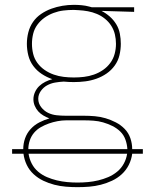

<svg xmlns="http://www.w3.org/2000/svg" viewBox="-20 -550 640 793"><path d="M300 223Q276 223 252 221Q228 219 204.5 213Q181 207 159 196.5Q137 186 119 169.5Q101 153 90.5 131Q80 109 77 85H30V66H76Q76 43 83.5 21.5Q91 0 106.5 -17Q122 -34 142.5 -44.5Q163 -55 184 -61Q171 -66 159 -73Q147 -80 138 -90Q129 -100 123.5 -113Q118 -126 118 -140Q118 -155 124.5 -169.5Q131 -184 142 -194.5Q153 -205 167 -212Q181 -219 196 -223Q173 -231 152.5 -244.5Q132 -258 117.5 -277.5Q103 -297 97 -321Q91 -345 91 -369Q91 -393 97 -416.5Q103 -440 116.5 -459.5Q130 -479 150 -492.5Q170 -506 192 -514Q214 -522 237.5 -526Q261 -530 285 -530Q301 -530 317 -528.5Q333 -527 348 -523L359 -520H534V-501L399 -505Q417 -496 433 -482Q449 -468 460 -450Q471 -432 475 -411Q479 -390 479 -369Q479 -346 473.5 -322.5Q468 -299 454 -279.5Q440 -260 420.5 -246.5Q401 -233 378.5 -225Q356 -217 332.5 -214Q309 -211 285 -211Q275 -211 264 -211.5Q253 -212 243 -213Q225 -212 207.5 -209Q190 -206 174.5 -197.5Q159 -189 148.5 -174Q138 -159 138 -142Q138 -123 150 -107.5Q162 -92 178.5 -84Q195 -76 214 -74Q233 -72 252 -72Q254 -72 256.5 -72Q259 -72 262 -72Q265 -72 268 -72Q271 -72 274 -72H326Q349 -72 372 -70Q395 -68 416.5 -61.5Q438 -55 458.5 -44.5Q479 -34 495 -17.5Q511 -1 518.5 21Q526 43 526 66H570V85H526Q523 109 512 131Q501 153 483 169.5Q465 186 442.5 196.5Q420 207 396.5 213Q373 219 349 221Q325 223 300 223ZM285 -230Q306 -230 327 -232.5Q348 -235 368 -242Q388 -249 405.5 -261Q423 -273 435.5 -290Q448 -307 453.5 -327.5Q459 -348 459 -369Q459 -389 454.5 -408Q450 -427 439.5 -443.5Q429 -460 413.5 -472.5Q398 -485 380 -492.5Q362 -500 343 -503.5Q324 -507 304 -508L285 -509Q285 -509 284.5 -509Q284 -509 283 -509Q262 -509 241.5 -506.5Q221 -504 201 -496.5Q181 -489 164 -477Q147 -465 134.5 -448Q122 -431 117 -410.5Q112 -390 112 -369Q112 -348 117 -327.5Q122 -307 134.5 -290Q147 -273 164.5 -261Q182 -249 202 -242Q222 -235 243 -232.5Q264 -230 285 -230ZM97 66H506Q505 46 498 26.5Q491 7 476.5 -7Q462 -21 443.5 -30Q425 -39 406 -44.5Q387 -50 366.5 -51.5Q346 -53 326 -53H273Q273 -53 273 -53Q273 -53 272 -53H271Q271 -53 271 -53Q271 -53 271 -53Q267 -53 262.5 -53Q258 -53 254 -53Q236 -53 217.5 -49.5Q199 -46 182 -40Q165 -34 149 -25Q133 -16 121 -2Q109 12 103 30Q97 48 97 66ZM300 204Q322 204 343.5 202Q365 200 386 195Q407 190 427 181.5Q447 173 464 159Q481 145 491.5 125.5Q502 106 505 85H98Q101 106 111 125.5Q121 145 137.5 159Q154 173 174 181.5Q194 190 215 195Q236 200 257.5 202Q279 204 300 204Z"/></svg>

Font: Zed Sans Thin Extended
Style: Regular
Weight: 100
Width: 7
Designer: Belleve Invis
Foundry: Belleve Invis
Version: Version 1.0.0; ttfautohint (v1.8.4)